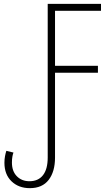

<svg xmlns="http://www.w3.org/2000/svg" viewBox="-20 -734 570 998"><path d="M135 244Q77 244 40 208.5Q3 173 3 112Q3 94 6 78Q9 62 13 50L50 59Q47 66 44.5 79.5Q42 93 42 111Q42 156 67.5 182Q93 208 133 208Q179 208 203.5 176.5Q228 145 228 85V-714H505V-678H266V-392H489V-356H266V85Q266 158 233 201Q200 244 135 244Z"/></svg>

Font: Noto Sans Mono Condensed ExtraLight
Style: Regular
Weight: 200
Width: 3
Designer: Monotype Design Team
Foundry: Monotype Imaging Inc.
Version: Version 2.014; ttfautohint (v1.8.4.7-5d5b)